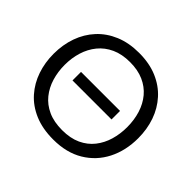

<svg xmlns="http://www.w3.org/2000/svg" viewBox="-168 -937 1159 1159"><g transform="rotate(45 411.0 -357.5)"><path d="M414.4 10.8Q322.8 10.8 254.3 -18.4Q185.7 -47.6 140.4 -98.9Q95 -150.2 72.6 -216.5Q50.1 -282.7 50.1 -357.1Q50.1 -434.9 73.9 -502Q97.7 -569 144 -619.3Q190.3 -669.6 257.6 -697.9Q324.9 -726.2 411.5 -726.2Q499.8 -726.2 567 -697.6Q634.2 -669.1 679.9 -618.4Q725.6 -567.8 748.9 -501.1Q772.1 -434.3 772.1 -357.5Q772.1 -252.1 729.8 -168.8Q687.4 -85.5 607.4 -37.4Q527.4 10.8 414.4 10.8ZM412.4 -67.3Q482.3 -67.3 532.6 -90.6Q582.8 -114 614.9 -154.7Q647.1 -195.5 662.3 -247.6Q677.6 -299.8 677.6 -357.4Q677.6 -419.3 661 -472.2Q644.4 -525.1 611.4 -564.6Q578.4 -604 528.7 -626.1Q479 -648.1 412.5 -648.1Q343.8 -648.1 293.5 -625Q243.2 -601.9 210 -561.3Q176.9 -520.6 160.8 -468.3Q144.7 -416 144.7 -357.5Q144.7 -298.6 160.5 -246.3Q176.2 -194.1 208.7 -153.7Q241.2 -113.3 291.8 -90.3Q342.4 -67.3 412.4 -67.3ZM244.6 -324V-396.8Q282.4 -396.8 324 -396.8Q365.7 -396.8 411.1 -396.8Q456.6 -396.8 498.2 -396.8Q539.9 -396.8 577.7 -396.8V-324Q539.9 -324 498.2 -324Q456.6 -324 411.1 -324Q365.7 -324 324 -324Q282.4 -324 244.6 -324Z"/></g></svg>

Font: Commissioner Thin
Style: Regular
Weight: 100
Designer: Kostas Bartsokas
Foundry: Kostas Bartsokas
Version: Version 1.001;gftools[0.9.23]